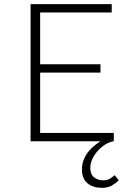

<svg xmlns="http://www.w3.org/2000/svg" viewBox="-20 -679 640 923"><path d="M469 224Q428 224 401 202.5Q374 181 374 135Q374 106 386 80.5Q398 55 418.5 35Q439 15 463 0H127V-659H517V-619H173V-370H463V-330H173V-40H527V0H525Q498 5 472.5 25Q447 45 430.5 72.5Q414 100 414 129Q414 159 432.5 173.5Q451 188 475 188Q494 188 507.5 180.5Q521 173 531 163L551 188Q535 203 516.5 213.5Q498 224 469 224Z"/></svg>

Font: Source Code Pro ExtraLight Light
Style: Regular
Weight: 300
Monospace: yes
Version: Version 1.018;hotconv 1.0.116;makeotfexe 2.5.65601